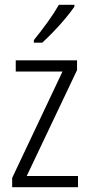

<svg xmlns="http://www.w3.org/2000/svg" viewBox="-20 -785 375 805"><path d="M307 0H31V-39L242 -485H46V-532H303V-491L92 -47H307ZM292 -757Q277 -735 253.5 -707Q230 -679 204 -652Q178 -625 157 -606H122V-617Q152 -654 179.5 -692Q207 -730 227 -765H292Z"/></svg>

Font: Noto Sans Gujarati UI Condensed Light
Style: Regular
Weight: 300
Width: 3
Designer: Jelle Bosma - Monotype Design Team, Universal Thirst
Foundry: Monotype Imaging Inc.
Version: Version 2.106; ttfautohint (v1.8.4.7-5d5b)